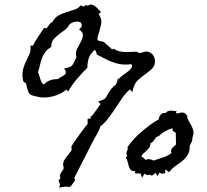

<svg xmlns="http://www.w3.org/2000/svg" viewBox="-20 -886 923 857"><path d="M838.9 -271.5Q838.9 -257.8 835.4 -252.4Q832 -247.1 827.1 -236.3Q827.1 -210 817.9 -194.8Q808.6 -179.7 794.9 -168.5Q781.2 -157.2 765.1 -146.5Q749 -135.7 734.4 -117.2Q731.4 -120.1 728 -122.6Q724.6 -125 721.7 -127.9L717.8 -126L715.8 -122.1L718.8 -113.3Q708 -111.3 704.1 -110.8Q700.2 -110.4 691.4 -115.2Q689.5 -111.3 687 -107.9Q684.6 -104.5 682.6 -99.6Q680.7 -104.5 678.2 -107.9Q675.8 -111.3 673.8 -115.2V-114.3Q668.9 -109.4 662.1 -104.5Q655.3 -99.6 649.4 -107.4Q643.6 -103.5 636.7 -105Q629.9 -106.4 625 -111.3V-110.4L614.3 -92.8L607.4 -111.3Q599.6 -112.3 595.2 -111.8Q590.8 -111.3 583 -113.3V-124L582 -122.1Q568.4 -122.1 563 -128.4Q557.6 -134.8 554.7 -144Q551.8 -153.3 549.8 -163.6Q547.9 -173.8 542 -180.7L547.9 -191.4Q543.9 -198.2 544.4 -203.1Q544.9 -208 546.4 -211.4Q547.9 -214.8 549.3 -217.3Q550.8 -219.7 550.8 -222.7L548.8 -227.5Q549.8 -229.5 550.3 -230.5Q550.8 -231.4 551.8 -233.4Q576.2 -267.6 613.8 -299.8Q651.4 -332 688.5 -353.5Q688.5 -364.3 697.8 -374.5Q707 -384.8 717.8 -380.9Q728.5 -392.6 741.7 -392.1Q754.9 -391.6 768.6 -389.6Q767.6 -387.7 766.6 -385.3Q765.6 -382.8 765.6 -380.9Q771.5 -378.9 777.3 -380.9Q783.2 -382.8 789.6 -383.8Q795.9 -384.8 802.7 -381.8Q809.6 -378.9 815.4 -369.1Q815.4 -358.4 821.3 -348.1Q827.1 -337.9 833.5 -326.7Q839.8 -315.4 842.8 -302.2Q845.7 -289.1 838.9 -271.5ZM765.6 -243.2Q765.6 -255.9 765.1 -268.1Q764.6 -280.3 764.6 -293Q756.8 -296.9 753.4 -300.3Q750 -303.7 750 -313.5Q714.8 -304.7 688.5 -278.3L684.6 -277.3Q678.7 -275.4 675.3 -271Q671.9 -266.6 668.9 -262.2Q666 -257.8 662.1 -253.4Q658.2 -249 651.4 -246.1Q651.4 -234.4 646 -226.6Q640.6 -218.8 633.8 -212.9Q627 -207 620.1 -201.2Q613.3 -195.3 611.3 -186.5Q618.2 -184.6 621.6 -180.7Q625 -176.8 629.9 -171.9Q637.7 -176.8 647.9 -175.3Q658.2 -173.8 666 -168.9L667 -169.9L669.9 -170.9Q690.4 -177.7 708.5 -183.6Q726.6 -189.5 745.1 -202.1Q742.2 -210.9 744.6 -217.8Q747.1 -224.6 752 -229Q756.8 -233.4 761.2 -236.8Q765.6 -240.2 765.6 -243.2ZM725.6 -129.9 721.7 -127.9H724.6L725.6 -128.9ZM655.3 -647.5 654.3 -648.4H655.3ZM344.7 -772.5Q344.7 -783.2 337.9 -786.6Q331.1 -790 321.8 -789.6Q312.5 -789.1 303.2 -785.2Q293.9 -781.2 290 -776.4Q288.1 -773.4 285.6 -770Q283.2 -766.6 281.2 -763.7Q274.4 -755.9 266.1 -750Q257.8 -744.1 250 -738.3Q234.4 -726.6 221.2 -712.9Q208 -699.2 209 -676.8Q191.4 -666 182.1 -653.8Q172.9 -641.6 167.5 -627Q162.1 -612.3 158.7 -596.7Q155.3 -581.1 149.4 -563.5Q152.3 -558.6 154.8 -549.8Q157.2 -541 160.2 -532.2Q163.1 -523.4 167 -516.6Q170.9 -509.8 176.8 -509.8Q190.4 -523.4 205.6 -528.3Q220.7 -533.2 239.3 -533.2Q243.2 -537.1 250 -540.5Q256.8 -543.9 262.7 -547.9Q268.6 -551.8 272 -556.6Q275.4 -561.5 272.5 -569.3L266.6 -581.1Q281.2 -583 289.1 -585.9Q296.9 -588.9 301.8 -594.2Q306.6 -599.6 310.5 -608.4Q314.5 -617.2 321.3 -629.9Q315.4 -650.4 323.7 -667Q332 -683.6 340.3 -698.7Q348.6 -713.9 350.1 -727.5Q351.6 -741.2 333 -754.9L343.8 -765.6Q344.7 -766.6 344.7 -769Q344.7 -771.5 344.7 -772.5ZM244.1 -48.8Q246.1 -54.7 247.1 -58.1Q248 -61.5 247.1 -64.5Q246.1 -67.4 244.6 -71.3Q243.2 -75.2 241.2 -81.1Q243.2 -83 245.6 -85.9Q248 -88.9 250 -90.8V-91.8Q246.1 -97.7 247.6 -103.5Q249 -109.4 252.4 -114.7Q255.9 -120.1 259.3 -125Q262.7 -129.9 264.6 -134.8Q263.7 -138.7 262.7 -143.1Q261.7 -147.5 261.7 -151.4Q261.7 -163.1 268.6 -173.8Q275.4 -184.6 283.2 -193.8Q291 -203.1 296.4 -210.9Q301.8 -218.8 298.8 -226.6V-231.4Q299.8 -235.4 310.1 -250.5Q320.3 -265.6 332.5 -282.2Q344.7 -298.8 356 -314Q367.2 -329.1 371.1 -333V-356.4H385.7L382.8 -364.3Q386.7 -365.2 390.6 -369.1Q391.6 -370.1 397.5 -377.9Q403.3 -385.7 409.7 -394.5Q416 -403.3 421.4 -411.1Q426.8 -418.9 428.7 -421.9Q422.9 -426.8 418 -432.6L433.6 -438.5Q447.3 -442.4 452.6 -450.7Q458 -459 463.9 -469.7Q470.7 -482.4 478 -490.7Q485.4 -499 496.1 -507.8Q499 -510.7 502 -519Q504.9 -527.3 504.9 -532.2Q510.7 -536.1 513.7 -537.1Q518.6 -543 527.3 -549.3Q536.1 -555.7 545.4 -562.5Q554.7 -569.3 561.5 -576.2Q568.4 -583 569.3 -589.8L570.3 -590.8Q570.3 -593.8 566.4 -599.6Q533.2 -594.7 502.9 -602.5Q472.7 -610.4 444.3 -626Q436.5 -629.9 429.7 -633.8Q422.9 -637.7 416 -640.6Q415 -640.6 414.6 -641.1Q414.1 -641.6 413.1 -641.6Q412.1 -645.5 409.2 -653.3Q406.2 -661.1 404.3 -664.1Q383.8 -647.5 377 -628.4Q370.1 -609.4 370.1 -584Q344.7 -558.6 323.2 -533.2Q301.8 -507.8 284.2 -477.5L276.4 -486.3Q253.9 -466.8 223.6 -458Q193.4 -449.2 164.1 -451.2Q156.2 -452.1 149.9 -453.6Q143.6 -455.1 135.7 -457Q117.2 -460.9 111.3 -467.8Q105.5 -474.6 100.6 -494.1Q98.6 -504.9 97.2 -510.3Q95.7 -515.6 85 -521.5Q82 -528.3 81.1 -537.1Q80.1 -545.9 80.1 -552.7Q80.1 -569.3 85.4 -585.4Q90.8 -601.6 97.7 -615.7Q104.5 -629.9 110.4 -642.1Q116.2 -654.3 116.2 -663.1V-682.6H127Q137.7 -703.1 150.9 -722.7Q164.1 -742.2 176.8 -761.7L183.6 -759.8Q187.5 -758.8 189.9 -762.2Q192.4 -765.6 195.8 -770.5Q199.2 -775.4 203.1 -780.3Q207 -785.2 213.9 -787.1Q223.6 -807.6 241.2 -816.9Q258.8 -826.2 277.3 -832Q295.9 -837.9 313 -843.3Q330.1 -848.6 339.8 -862.3L351.6 -856.4L365.2 -864.3L372.1 -859.4Q379.9 -867.2 388.2 -865.7Q396.5 -864.3 404.3 -858.4Q412.1 -852.5 418.9 -844.7Q425.8 -836.9 430.7 -832Q429.7 -831.1 425.3 -827.6Q420.9 -824.2 419.9 -824.2Q422.9 -818.4 425.8 -813.5Q428.7 -808.6 430.7 -801.8Q433.6 -789.1 430.7 -774.9Q427.7 -760.7 423.8 -747.6Q419.9 -734.4 416.5 -723.6Q413.1 -712.9 416 -708Q418.9 -703.1 428.2 -702.1Q437.5 -701.2 442.4 -699.2Q452.1 -691.4 461.4 -682.6Q470.7 -673.8 481.4 -665L486.3 -668.9Q498 -661.1 510.7 -657.7Q523.4 -654.3 536.6 -653.8Q549.8 -653.3 563.5 -654.3Q577.1 -655.3 590.8 -655.3L593.8 -653.3Q600.6 -648.4 607.4 -649.9Q614.3 -651.4 621.6 -653.8Q628.9 -656.2 637.2 -655.8Q645.5 -655.3 655.3 -648.4Q661.1 -643.6 665.5 -636.2Q669.9 -628.9 670.9 -621.1Q671.9 -619.1 671.9 -613.3Q671.9 -592.8 659.7 -580.6Q647.5 -568.4 630.9 -556.6Q614.3 -544.9 598.1 -530.8Q582 -516.6 575.2 -492.2L570.3 -474.6Q568.4 -477.5 565.4 -481Q562.5 -484.4 558.6 -486.3Q539.1 -468.8 524.4 -446.8Q509.8 -424.8 495.1 -402.8Q480.5 -380.9 464.8 -359.9Q449.2 -338.9 428.7 -322.3Q421.9 -302.7 410.6 -283.7Q399.4 -264.6 390.6 -247.1L311.5 -91.8L313.5 -87.9Q316.4 -82 312 -76.7Q307.6 -71.3 304.7 -66.4L302.7 -63.5Q294.9 -49.8 284.7 -51.8Q274.4 -53.7 261.7 -51.8Z"/></svg>

Font: Homemade Apple
Style: Regular
Weight: 400
Designer: Font Diner, Inc
Foundry: Font Diner, Inc
Version: Version 1.000